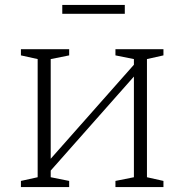

<svg xmlns="http://www.w3.org/2000/svg" viewBox="-20 -760 749 780"><path d="M65 0V-25L133 -40V-520L65 -535V-560H261V-535L186 -520V-115L524 -497V-520L449 -535V-560H644V-535L577 -520V-40L644 -25V0H449V-25L524 -40V-449L186 -67V-40L261 -25V0ZM233 -704V-740H487V-704Z"/></svg>

Font: Spectral SC ExtraLight
Style: Regular
Weight: 275
Designer: Jean-Baptiste Levee
Foundry: Production Type
Version: Version 2.001